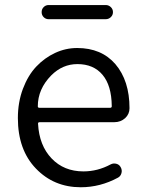

<svg xmlns="http://www.w3.org/2000/svg" viewBox="-20 -749 589 781"><path d="M308.6 12.7Q199.2 12.7 126 -63.5Q52.7 -139.6 52.7 -268.6Q52.7 -333 73.2 -387.7Q93.8 -442.4 127.4 -478Q161.1 -513.7 204.1 -533.7Q247.1 -553.7 293.9 -553.7Q392.6 -553.7 449.2 -488.3Q506.8 -420.9 506.8 -308.6Q506.8 -285.2 489.3 -268.6Q470.7 -252 445.3 -252H141.6Q133.8 -252 134.8 -245.1Q139.6 -157.2 189.9 -104.5Q240.2 -51.8 319.3 -51.8Q377 -51.8 429.7 -80.1Q440.4 -85.9 452.6 -83Q464.8 -80.1 470.7 -69.3Q477.5 -57.6 474.1 -44.9Q470.7 -32.2 460 -26.4Q387.7 12.7 308.6 12.7ZM133.8 -316.4Q133.8 -310.5 140.6 -310.5H427.7Q435.5 -310.5 434.6 -318.4Q433.6 -401.4 397 -444.8Q360.4 -488.3 294.9 -488.3Q234.4 -488.3 188.5 -442.4Q133.8 -386.7 133.8 -316.4ZM177.7 -670.9Q166 -670.9 157.7 -679.2Q149.4 -687.5 149.4 -699.7Q149.4 -711.9 157.7 -720.2Q166 -728.5 177.7 -728.5H410.2Q421.9 -728.5 430.7 -720.2Q439.5 -711.9 439.5 -699.7Q439.5 -687.5 430.7 -679.2Q421.9 -670.9 410.2 -670.9Z"/></svg>

Font: Gen Jyuu Gothic P Normal
Style: Regular
Weight: 300
Designer: [Source Han Sans]
Ryoko NISHIZUKA  (kana & ideographs); Paul D. Hunt (Latin, Greek & Cyrillic); Wenlong ZHANG  (bopomofo
Version: Version 1.002.20150607